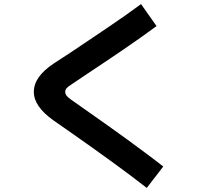

<svg xmlns="http://www.w3.org/2000/svg" viewBox="-20 -832 1040 942"><path d="M781 -15 700 90Q662 60 618.5 27.5Q575 -5 527.5 -39.5Q480 -74 431.5 -108.5Q383 -143 334.5 -177Q286 -211 240 -243Q194 -276 170 -310.5Q146 -345 146 -381Q146 -419 170.5 -453.5Q195 -488 243 -520Q282 -545 325 -573.5Q368 -602 413 -632.5Q458 -663 503.5 -693.5Q549 -724 591.5 -754Q634 -784 672 -812L748 -704Q710 -676 667 -645.5Q624 -615 579 -584.5Q534 -554 490 -524.5Q446 -495 404.5 -467.5Q363 -440 328 -416Q312 -406 306 -398.5Q300 -391 300 -381Q300 -372 305.5 -364Q311 -356 326 -345Q369 -315 415.5 -282Q462 -249 510.5 -215Q559 -181 606.5 -146Q654 -111 698.5 -78Q743 -45 781 -15Z"/></svg>

Font: Murecho Thin SemiBold
Style: Regular
Weight: 600
Version: Version 1.010